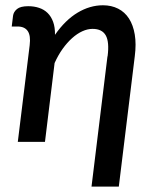

<svg xmlns="http://www.w3.org/2000/svg" viewBox="-20 -538 586 728"><path d="M430.5 169.5H327L387.5 -324.5H388Q395 -379 381 -403.8Q367 -428.5 331 -428.5Q312 -428.5 292.2 -419.5Q272.5 -410.5 253.5 -393.5Q234.5 -376.5 217.5 -352.8Q200.5 -329 187 -299L150.5 0H47.5L92.5 -366.5Q97 -403 85.2 -420.2Q73.5 -437.5 46.5 -437.5H24.5L29.5 -478.5Q31.5 -493 44.5 -503.8Q57.5 -514.5 87 -514.5Q109.5 -514.5 128.2 -508.2Q147 -502 160.5 -488.8Q174 -475.5 181.5 -455Q189 -434.5 188.5 -406Q227.5 -462 274.2 -490Q321 -518 370.5 -518Q402.5 -518 427.8 -505.2Q453 -492.5 469 -467.8Q485 -443 491 -407Q497 -371 491 -324.5Z"/></svg>

Font: Lato Semibold
Style: Italic
Weight: 600
Italic angle: -7°
Designer: Lukasz Dziedzic
Foundry: tyPoland Lukasz Dziedzic
Version: Version 2.006; 2014-01-15